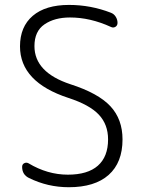

<svg xmlns="http://www.w3.org/2000/svg" viewBox="-20 -784 583 792"><path d="M464.8 -689.5Q464.8 -678.7 456.1 -673.3Q447.3 -668 437.5 -672.9Q352.5 -711.9 268.6 -711.9Q205.1 -711.9 163.6 -683.6Q122.1 -655.3 122.1 -593.8Q122.1 -485.4 270.5 -436.5Q385.7 -399.4 435.5 -345.7Q485.4 -292 485.4 -209Q485.4 -113.3 428.2 -62.5Q371.1 -11.7 263.7 -11.7Q176.8 -11.7 99.6 -49.8Q71.3 -63.5 71.3 -95.7Q71.3 -106.4 80.1 -110.8Q88.9 -115.2 97.7 -110.4Q175.8 -63.5 259.8 -63.5Q341.8 -63.5 383.8 -100.6Q425.8 -137.7 425.8 -209Q425.8 -270.5 387.7 -311Q349.6 -351.6 262.7 -379.9Q62.5 -445.3 62.5 -592.8Q62.5 -673.8 115.2 -718.8Q168 -763.7 264.6 -763.7Q354.5 -763.7 437.5 -731.4Q450.2 -726.6 457.5 -714.8Q464.8 -703.1 464.8 -689.5Z"/></svg>

Font: Gen Jyuu Gothic P Light
Style: Regular
Weight: 200
Designer: [Source Han Sans]
Ryoko NISHIZUKA  (kana & ideographs); Paul D. Hunt (Latin, Greek & Cyrillic); Wenlong ZHANG  (bopomofo
Version: Version 1.002.20150607